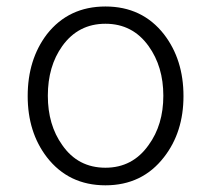

<svg xmlns="http://www.w3.org/2000/svg" viewBox="-20 -551 665 586"><path d="M301.8 -531.2Q189.5 -531.2 123 -446.3Q64.5 -369.1 64.5 -257.8Q64.5 -147.5 123 -71.3Q189.5 14.6 301.8 14.6Q414.1 14.6 480.5 -71.3Q540 -147.5 540 -257.8Q540 -369.1 480.5 -446.3Q414.1 -531.2 301.8 -531.2ZM301.8 -478.5Q384.8 -478.5 433.6 -410.2Q478.5 -347.7 478.5 -258.8Q478.5 -169.9 433.6 -108.4Q384.8 -39.1 301.8 -39.1Q217.8 -39.1 169.9 -108.4Q126 -169.9 126 -258.8Q126 -348.6 169.9 -410.2Q218.8 -478.5 301.8 -478.5Z"/></svg>

Font: Dotum
Style: Regular
Weight: 400
Version: Version 2.21